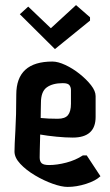

<svg xmlns="http://www.w3.org/2000/svg" viewBox="-20 -742 434 755"><path d="M246 -7Q222 -7 187 -19.5Q152 -32 117.5 -52.5Q83 -73 60 -97.5Q37 -122 37 -146Q37 -170 40.5 -229Q44 -288 44 -370Q44 -500 186 -500Q208 -500 237 -486.5Q266 -473 293 -451.5Q320 -430 338 -407Q356 -384 356 -364V-282Q356 -201 266 -201Q238 -201 202 -204.5Q166 -208 138 -213Q137 -180 136.5 -153.5Q136 -127 136 -123Q136 -107 144 -100Q152 -93 173 -93Q204 -93 240.5 -102.5Q277 -112 306 -131H321L375 -49Q356 -31 318.5 -19Q281 -7 246 -7ZM141 -338Q141 -330 140.5 -314Q140 -298 140 -278Q169 -275 207 -275Q236 -275 247.5 -289.5Q259 -304 259 -334V-388Q259 -399 253 -407Q247 -415 227 -415Q187 -415 164 -398.5Q141 -382 141 -338ZM334 -661 196 -549 58 -686 91 -716 180 -631 279 -722 334 -674Z"/></svg>

Font: Jaini
Style: Regular
Weight: 400
Designer: Maithili Shingre, Girish Dalvi (Devanagari), Taresh Vohra (Latin)
Foundry: Ek Type
Version: Version 2.000; ttfautohint (v1.8.4.7-5d5b)